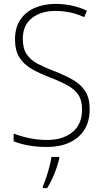

<svg xmlns="http://www.w3.org/2000/svg" viewBox="-20 -744 529 985"><path d="M440 -184Q440 -120 412 -77Q384 -34 335 -12Q286 10 222 10Q168 10 125.5 2Q83 -6 50 -19V-59Q85 -45 129.5 -35.5Q174 -26 223 -26Q302 -26 351.5 -66Q401 -106 401 -183Q401 -229 382 -257.5Q363 -286 325.5 -306.5Q288 -327 233 -348Q181 -368 141.5 -391Q102 -414 79.5 -449.5Q57 -485 57 -543Q57 -602 84 -642.5Q111 -683 158 -703.5Q205 -724 265 -724Q309 -724 350 -715Q391 -706 426 -689L412 -656Q373 -674 335.5 -681Q298 -688 264 -688Q191 -688 144 -651.5Q97 -615 97 -545Q97 -495 117 -465.5Q137 -436 173 -417Q209 -398 256 -380Q313 -358 354 -334.5Q395 -311 417.5 -276Q440 -241 440 -184ZM284 69Q276 105 259.5 146Q243 187 222 221H200V213Q207 196 216.5 168.5Q226 141 233.5 111.5Q241 82 244 61H284Z"/></svg>

Font: Noto Sans Khmer UI SemiCondensed ExtraLight
Style: Regular
Weight: 200
Width: 4
Designer: Danh Hong and the Monotype Design Team
Foundry: Monotype Imaging Inc.
Version: Version 2.002; ttfautohint (v1.8.4.7-5d5b)